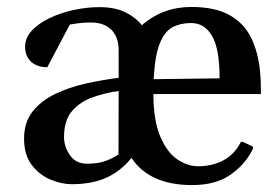

<svg xmlns="http://www.w3.org/2000/svg" viewBox="-20 -515 799 549"><path d="M184.6 11.7Q156.7 11.7 125 -1.2Q93.3 -14.2 71 -43Q48.8 -71.8 48.8 -118.7Q48.8 -165 73.2 -196Q97.7 -227.1 137.7 -246.3Q177.7 -265.6 225.3 -276.1Q272.9 -286.6 319.3 -292.5V-370.6Q319.3 -409.7 298.1 -430.2Q276.9 -450.7 240.2 -450.7Q217.3 -450.7 198.5 -447.8Q179.7 -444.8 179.7 -444.8L115.2 -322.8Q85.9 -322.8 68.8 -338.6Q51.8 -354.5 51.8 -381.3Q51.8 -406.7 70.8 -427.2Q89.8 -447.8 121.1 -462.9Q152.3 -478 189.9 -486.3Q227.5 -494.6 264.6 -494.6Q307.1 -494.6 336.7 -480.7Q366.2 -466.8 385.7 -442.9Q445.3 -495.1 526.9 -495.1Q594.7 -495.1 636.2 -471.9Q677.7 -448.7 698 -407.2Q718.3 -365.7 723.6 -310.5Q725.1 -295.4 725.6 -279.1Q726.1 -262.7 726.1 -246.1H418.5Q418.9 -169.4 438.5 -124Q458 -78.6 487.3 -59.1Q516.6 -39.6 546.4 -39.6Q585.4 -39.6 616.2 -55.2Q647 -70.8 664.6 -101.6Q666 -104.5 667.7 -107.4Q669.4 -110.4 674.3 -109.4L698.2 -98.1Q703.6 -96.2 703.6 -92.3Q703.6 -90.3 702.6 -88.1Q701.7 -85.9 700.7 -84.5Q678.2 -41.5 636.5 -13.7Q594.7 14.2 529.3 14.2Q467.8 14.2 424.3 -5.6Q380.9 -25.4 356 -63.5Q325.7 -25.9 284.7 -7.1Q243.7 11.7 184.6 11.7ZM419.4 -288.6 607.9 -291Q607.9 -376 586.2 -412.6Q564.5 -449.2 526.4 -449.2Q496.6 -449.2 473.6 -437.3Q450.7 -425.3 436.8 -390.6Q422.9 -356 419.4 -288.6ZM229 -46.9Q260.3 -46.9 282.2 -54.9Q304.2 -63 318.8 -73.7L319.3 -254.9Q280.8 -249.5 244.9 -236.8Q209 -224.1 186 -197.5Q163.1 -170.9 163.1 -123Q163.1 -95.7 179.9 -71.3Q196.8 -46.9 229 -46.9Z"/></svg>

Font: Gelasio Medium
Style: Regular
Weight: 500
Designer: Eben Sorkin
Foundry: Eben Sorkin
Version: Version 1.008